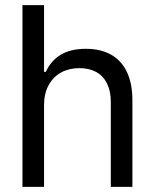

<svg xmlns="http://www.w3.org/2000/svg" viewBox="-20 -727 602 747"><path d="M151.4 0H67.4V-707H151.4V-447.3H158.2Q177.7 -490.2 215.8 -513.7Q253.9 -537.1 314.5 -537.1Q370.1 -537.1 410.6 -515.1Q451.2 -493.2 473.1 -448.2Q495.1 -403.3 495.1 -336.9V0H411.1V-331.1Q411.1 -372.1 396.5 -401.9Q381.8 -431.6 354.5 -446.8Q327.1 -461.9 289.1 -461.9Q249 -461.9 218.3 -445.3Q187.5 -428.7 169.4 -396Q151.4 -363.3 151.4 -318.4Z"/></svg>

Font: WEMIX Pretendard Variable
Style: Regular
Weight: 400
Designer: Base glyphs from Inter by Rasmus Andersson; Hangeul glyphs from Noto Sans CJK(Source Han Sans) by Jang Soo-young and Kan
Foundry: Kil Hyung-jin
Version: Version 1.000;Glyphs 3.2 (3208)